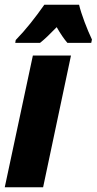

<svg xmlns="http://www.w3.org/2000/svg" viewBox="-32 -786 406 806"><path d="M32 -606H136C154 -620 177 -642 206 -672C222 -644 237 -622 251 -606H351L354 -620C334 -662 309 -727 300 -766H154C116 -712 77 -662 34 -618ZM-12 0H149L266 -553H106Z"/></svg>

Font: Noto Sans UI Condensed Black
Style: Italic
Weight: 900
Width: 3
Italic angle: -192°
Designer: Monotype Design Team
Foundry: Monotype Imaging Inc.
Version: Version 1.901